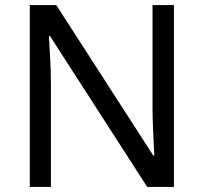

<svg xmlns="http://www.w3.org/2000/svg" viewBox="-20 -734 800 754"><path d="M663 0H558L176 -593H172Q174 -558 177 -506Q180 -454 180 -399V0H97V-714H201L582 -123H586Q585 -139 583.5 -171Q582 -203 580.5 -241Q579 -279 579 -311V-714H663Z"/></svg>

Font: Noto Sans Mayan Numerals
Style: Regular
Weight: 400
Designer: Monotype Design Team
Foundry: Monotype Imaging Inc.
Version: Version 2.001; ttfautohint (v1.8.4.7-5d5b)